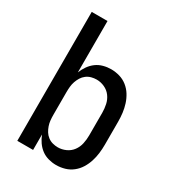

<svg xmlns="http://www.w3.org/2000/svg" viewBox="-180 -838 859 948"><g transform="rotate(30 250.0 -363.5)"><path d="M287 8Q265 8 243 2Q221 -4 203.5 -17Q186 -30 173 -48.5Q160 -67 152 -88V0H62V-735H152V-442Q160 -463 173 -481.5Q186 -500 203.5 -513Q221 -526 243 -532Q265 -538 287 -538Q312 -538 336 -531Q360 -524 379.5 -508.5Q399 -493 412 -472Q425 -451 432.5 -427.5Q440 -404 443 -379.5Q446 -355 446 -330V-200Q446 -175 443 -150.5Q440 -126 432.5 -102.5Q425 -79 412 -58Q399 -37 379.5 -21.5Q360 -6 336 1Q312 8 287 8ZM251 -72Q274 -72 296 -82Q318 -92 332 -111Q346 -130 351 -153.5Q356 -177 356 -200V-330Q356 -353 351 -376.5Q346 -400 332 -419Q318 -438 296 -448Q274 -458 251 -458Q236 -458 221 -454Q206 -450 193.5 -440.5Q181 -431 173 -418Q165 -405 160 -390.5Q155 -376 153.5 -360.5Q152 -345 152 -330V-200Q152 -185 153.5 -169.5Q155 -154 160 -139.5Q165 -125 173 -112Q181 -99 193.5 -89.5Q206 -80 221 -76Q236 -72 251 -72Z"/></g></svg>

Font: iosevka_custom_sans_ss08 Md
Style: Regular
Weight: 500
Designer: Belleve Invis
Foundry: Belleve Invis
Version: Version 10.3.0; ttfautohint (v1.8.3)